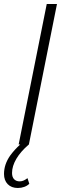

<svg xmlns="http://www.w3.org/2000/svg" viewBox="-23 -720 338 957"><path d="M70 0 210 -700H261L121 0Q80 35 58.5 71.5Q37 108 37 142Q37 163 47.5 173.5Q58 184 75 184Q86 184 95.5 179.5Q105 175 114 168L123 196Q113 206 98 211.5Q83 217 66 217Q34 217 15.5 198Q-3 179 -3 147Q-3 99 28 55Q50 25 78 0Z"/></svg>

Font: Montserrat Thin Light
Style: Italic
Weight: 300
Italic angle: -11.3°
Version: Version 9.000